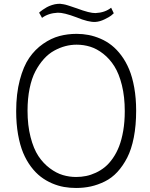

<svg xmlns="http://www.w3.org/2000/svg" viewBox="-20 -961 781 997"><path d="M377.9 -785.2Q410.2 -785.2 440.4 -779.3Q470.7 -773.4 502 -760Q533.2 -746.6 559.8 -725.6Q586.4 -704.6 610.1 -672.9Q633.8 -641.1 650.6 -600.8Q667.5 -560.5 677.2 -505.6Q687 -450.7 687 -386.2Q687 -309.6 674.8 -247.3Q662.6 -185.1 640.4 -142.1Q618.2 -99.1 589.4 -67.9Q560.5 -36.6 524.4 -18.8Q488.3 -1 451.9 7.1Q415.5 15.1 375 15.1Q342.8 15.1 312.3 9.8Q281.7 4.4 250.2 -9Q218.8 -22.5 191.9 -43Q165 -63.5 141.1 -95.2Q117.2 -127 100.3 -167.2Q83.5 -207.5 73.7 -262.9Q64 -318.4 64 -383.8Q64 -474.1 82.8 -545.4Q101.6 -616.7 131.8 -660.6Q162.1 -704.6 204.1 -733.6Q246.1 -762.7 288.6 -773.9Q331.1 -785.2 377.9 -785.2ZM377.9 -729Q348.1 -729 319.3 -721.4Q290.5 -713.9 261.5 -698Q232.4 -682.1 207.8 -654.8Q183.1 -627.4 163.8 -590.8Q144.5 -554.2 133.8 -501.7Q123 -449.2 123 -386.2Q123 -310.1 138.7 -249.3Q154.3 -188.5 179.4 -150.6Q204.6 -112.8 238.5 -87.4Q272.5 -62 306.2 -52Q339.8 -42 375 -42Q401.9 -42 427 -47.1Q452.1 -52.2 477.5 -64Q502.9 -75.7 524.7 -93.5Q546.4 -111.3 565.7 -138.9Q585 -166.5 598.4 -200.9Q611.8 -235.4 619.9 -282Q627.9 -328.6 627.9 -383.8Q627.9 -458.5 613 -518.6Q598.1 -578.6 573.7 -617.2Q549.3 -655.8 516.4 -681.6Q483.4 -707.5 449 -718.3Q414.6 -729 377.9 -729ZM557.1 -920.9 570.8 -892.1Q565.9 -887.2 557.1 -880.1Q548.3 -873 523.4 -860.8Q498.5 -848.6 476.1 -847.2Q440.9 -844.7 377 -871.1Q311 -896 279.8 -895Q231 -892.6 198.2 -868.2Q194.3 -876 189.9 -883.3Q185.5 -890.6 183.1 -895Q185.1 -897 188.2 -899.9Q191.4 -902.8 202.1 -910.4Q212.9 -918 223.6 -923.8Q234.4 -929.7 249.8 -934.8Q265.1 -939.9 279.8 -940.9Q286.6 -940.4 288.8 -941.2Q291 -941.9 298.6 -940.4Q306.2 -939 308.8 -939Q311.5 -939 319.6 -936.8Q327.6 -934.6 330.8 -933.6Q334 -932.6 342.3 -929.9Q350.6 -927.2 354 -926Q357.4 -924.8 366 -921.9Q374.5 -918.9 377.9 -918Q446.3 -892.1 476.1 -893.1Q525.4 -895.5 557.1 -920.9Z"/></svg>

Font: Junction Light
Style: Regular
Weight: 300
Designer: Caroline Hadilaksono
Foundry: Caroline Hadilaksono
Version: Version 1.002